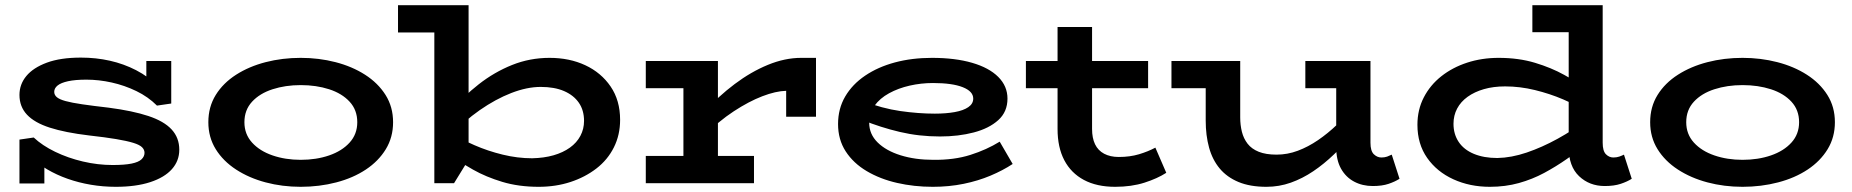

<svg xmlns="http://www.w3.org/2000/svg" viewBox="-20 -706 7139 740"><path d="M426 14Q377 14 330 6Q283 -2 240.5 -17Q198 -32 161.5 -53.5Q125 -75 98 -103L151 -117V1H55V-168L110 -176Q143 -145 192.5 -121Q242 -97 299.5 -83.5Q357 -70 414 -70Q460 -70 487 -75.5Q514 -81 525.5 -92Q537 -103 537 -117Q537 -129 527.5 -138.5Q518 -148 493.5 -155.5Q469 -163 427.5 -170Q386 -177 323 -184Q231 -195 172 -214Q113 -233 84 -264Q55 -295 55 -340Q55 -381 81.5 -413Q108 -445 160.5 -464.5Q213 -484 292 -484Q350 -484 403.5 -472Q457 -460 504.5 -435.5Q552 -411 593 -371L544 -352V-471H640V-307L585 -299Q551 -333 505.5 -355Q460 -377 410.5 -388Q361 -399 313 -399Q270 -399 242.5 -393Q215 -387 202 -376.5Q189 -366 189 -352Q189 -340 199 -331.5Q209 -323 232.5 -316.5Q256 -310 297 -304Q338 -298 399 -291Q491 -279 551.5 -259Q612 -239 641.5 -207Q671 -175 671 -129Q671 -86 642.5 -54Q614 -22 559 -4Q504 14 426 14Z M1139 14Q1068 14 1004 -3Q940 -20 890 -52.5Q840 -85 811.5 -131Q783 -177 783 -235Q783 -294 811.5 -340Q840 -386 890 -418Q940 -450 1004 -466.5Q1068 -483 1139 -483Q1209 -483 1273 -466.5Q1337 -450 1387 -418Q1437 -386 1466 -340Q1495 -294 1495 -235Q1495 -177 1467 -131Q1439 -85 1390 -52.5Q1341 -20 1276 -3Q1211 14 1139 14ZM1139 -90Q1199 -90 1248.5 -107Q1298 -124 1327.5 -156.5Q1357 -189 1357 -235Q1357 -282 1327.5 -314Q1298 -346 1248.5 -362Q1199 -378 1139 -378Q1080 -378 1030.5 -362Q981 -346 951.5 -314Q922 -282 922 -235Q922 -189 951.5 -156.5Q981 -124 1030.5 -107Q1080 -90 1139 -90Z M1514 -581V-686H1771V-581ZM2098 -483Q2175 -483 2236 -454.5Q2297 -426 2333.5 -372.5Q2370 -319 2370 -244Q2370 -186 2346 -138Q2322 -90 2278.5 -56.5Q2235 -23 2178.5 -4.5Q2122 14 2056 14Q1979 14 1916 -5Q1853 -24 1803.5 -52Q1754 -80 1717 -105V-195Q1757 -169 1808.5 -146.5Q1860 -124 1917.5 -110Q1975 -96 2031 -96Q2077 -97 2113.5 -107.5Q2150 -118 2176.5 -137Q2203 -156 2217 -182.5Q2231 -209 2231 -240Q2231 -281 2211 -310Q2191 -339 2154 -355Q2117 -371 2064 -371Q2011 -371 1950.5 -347.5Q1890 -324 1829 -281.5Q1768 -239 1715 -181V-275Q1765 -334 1825 -381Q1885 -428 1953.5 -455.5Q2022 -483 2098 -483ZM1654 0V-686H1786V-91L1730 0Z M2692 -181V-273Q2749 -335 2811.5 -382Q2874 -429 2939.5 -456Q3005 -483 3068 -483H3125V-256H3010V-356Q2970 -355 2918 -335Q2866 -315 2808 -277Q2750 -239 2692 -181ZM2469 0V-105H2886V0ZM2614 -33V-471H2747V-33ZM2469 -366V-471H2738V-366Z M3575 14Q3503 14 3437.5 -1Q3372 -16 3320.5 -46.5Q3269 -77 3239.5 -122.5Q3210 -168 3210 -228Q3210 -287 3237.5 -334Q3265 -381 3314.5 -414.5Q3364 -448 3429.5 -465.5Q3495 -483 3572 -483Q3661 -483 3726.5 -464Q3792 -445 3827.5 -409.5Q3863 -374 3863 -326Q3863 -275 3827.5 -243Q3792 -211 3733 -195.5Q3674 -180 3603 -180Q3522 -180 3448 -197.5Q3374 -215 3305 -243V-317Q3380 -288 3450 -278Q3520 -268 3583 -268Q3626 -268 3659.5 -274Q3693 -280 3712 -293Q3731 -306 3731 -326Q3731 -354 3690.5 -370Q3650 -386 3576 -386Q3530 -386 3486 -376Q3442 -366 3406.5 -346.5Q3371 -327 3350.5 -298.5Q3330 -270 3330 -233Q3330 -189 3362.5 -157Q3395 -125 3451 -107.5Q3507 -90 3577 -90Q3657 -89 3720 -109Q3783 -129 3833 -160L3883 -74Q3845 -49 3797.5 -29Q3750 -9 3694 2.5Q3638 14 3575 14Z M4278 14Q4207 14 4157.5 -12.5Q4108 -39 4082 -88.5Q4056 -138 4056 -209V-602H4189V-209Q4189 -174 4200.5 -150Q4212 -126 4235.5 -113.5Q4259 -101 4292 -101Q4335 -101 4370 -111.5Q4405 -122 4433 -137L4475 -40Q4441 -18 4391 -2Q4341 14 4278 14ZM3934 -366V-471H4405V-366Z M4861 14Q4798 14 4753.5 -4.5Q4709 -23 4681 -56.5Q4653 -90 4640 -137Q4627 -184 4627 -241V-471H4760V-253Q4760 -224 4766.5 -198Q4773 -172 4788.5 -152Q4804 -132 4831.5 -121Q4859 -110 4900 -110Q4942 -110 4982 -125Q5022 -140 5060 -166Q5098 -192 5132.5 -225Q5167 -258 5197 -293V-190Q5160 -148 5121.5 -111Q5083 -74 5041.5 -46Q5000 -18 4955 -2Q4910 14 4861 14ZM4495 -366V-471H4736V-366ZM5271 11Q5231 11 5199 -6Q5167 -23 5148.5 -56Q5130 -89 5130 -138V-471H5262V-156Q5262 -124 5275 -111.5Q5288 -99 5304 -99Q5317 -99 5326.5 -102.5Q5336 -106 5344 -110L5374 -17Q5357 -6 5332 2.5Q5307 11 5271 11ZM5011 -366V-471H5245V-366Z M5722 14Q5645 14 5581.5 -15Q5518 -44 5480.5 -97.5Q5443 -151 5443 -225Q5443 -283 5467.5 -330.5Q5492 -378 5535 -412Q5578 -446 5634.5 -464.5Q5691 -483 5756 -483Q5833 -483 5896 -464Q5959 -445 6008.5 -417.5Q6058 -390 6095 -364V-274Q6056 -301 6004.5 -323Q5953 -345 5895.5 -359Q5838 -373 5781 -373Q5736 -373 5699.5 -362.5Q5663 -352 5636.5 -333Q5610 -314 5596 -287.5Q5582 -261 5582 -229Q5582 -189 5602 -159Q5622 -129 5660.5 -113Q5699 -97 5751 -97Q5805 -98 5864 -118Q5923 -138 5983 -171Q6043 -204 6099 -246V-152Q6060 -122 6018.5 -93Q5977 -64 5931.5 -39.5Q5886 -15 5834 -0.5Q5782 14 5722 14ZM6165 11Q6106 11 6066 -27Q6026 -65 6026 -138V-686H6157V-156Q6157 -124 6169.5 -111.5Q6182 -99 6198 -99Q6211 -99 6221 -102.5Q6231 -106 6239 -110L6269 -17Q6252 -6 6226.5 2.5Q6201 11 6165 11ZM5886 -582V-686H6138V-582Z M6696 14Q6625 14 6561 -3Q6497 -20 6447 -52.5Q6397 -85 6368.5 -131Q6340 -177 6340 -235Q6340 -294 6368.5 -340Q6397 -386 6447 -418Q6497 -450 6561 -466.5Q6625 -483 6696 -483Q6766 -483 6830 -466.5Q6894 -450 6944 -418Q6994 -386 7023 -340Q7052 -294 7052 -235Q7052 -177 7024 -131Q6996 -85 6947 -52.5Q6898 -20 6833 -3Q6768 14 6696 14ZM6696 -90Q6756 -90 6805.5 -107Q6855 -124 6884.5 -156.5Q6914 -189 6914 -235Q6914 -282 6884.5 -314Q6855 -346 6805.5 -362Q6756 -378 6696 -378Q6637 -378 6587.5 -362Q6538 -346 6508.5 -314Q6479 -282 6479 -235Q6479 -189 6508.5 -156.5Q6538 -124 6587.5 -107Q6637 -90 6696 -90Z"/></svg>

Font: BioRhyme SemiExpanded
Style: Bold
Weight: 700
Width: 6
Designer: Aoife Mooney
Foundry: Aoife Mooney Type
Version: Version 1.600;gftools[0.9.33]